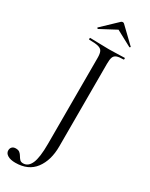

<svg xmlns="http://www.w3.org/2000/svg" viewBox="-311 -853 897 1146"><g transform="rotate(30 138.0 -280.0)"><path d="M280 -625Q282 -625 282 -619Q282 -613 280 -613Q248 -613 232.5 -607Q217 -601 211.5 -586Q206 -571 206 -542V28Q206 124 161 184Q116 244 27 244Q-7 244 -26.5 232Q-46 220 -46 201Q-46 186 -37 177Q-28 168 -12 168Q6 168 15.5 176Q25 184 31.5 195.5Q38 207 46 215.5Q54 224 69 224Q104 224 122 183.5Q140 143 140 49V-544Q140 -573 133 -587.5Q126 -602 105 -607.5Q84 -613 42 -613Q40 -613 40 -619Q40 -625 42 -625Q71 -625 104 -623.5Q137 -622 172 -622Q205 -622 231.5 -623.5Q258 -625 280 -625ZM49 -701 152 -799Q157 -804 164 -804Q171 -804 175 -799L277 -701Q280 -700 277 -696.5Q274 -693 272 -694L164 -752L55 -694Q54 -693 50.5 -696.5Q47 -700 49 -701Z"/></g></svg>

Font: Cormorant Garamond Light
Style: Regular
Weight: 400
Version: Version 4.001